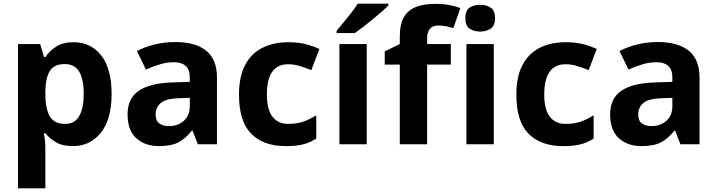

<svg xmlns="http://www.w3.org/2000/svg" viewBox="-20 -786 3906 1046"><path d="M382 -556Q474 -556 531 -484.5Q588 -413 588 -274Q588 -135 529 -62.5Q470 10 378 10Q319 10 284 -11.5Q249 -33 227 -60H219Q227 -18 227 20V240H78V-546H199L220 -475H227Q249 -508 286 -532Q323 -556 382 -556ZM334 -437Q276 -437 252.5 -401Q229 -365 227 -291V-275Q227 -196 250.5 -153.5Q274 -111 336 -111Q387 -111 411.5 -153.5Q436 -196 436 -276Q436 -437 334 -437Z M935 -557Q1045 -557 1103.5 -509.5Q1162 -462 1162 -364V0H1058L1029 -74H1025Q990 -30 951 -10Q912 10 844 10Q771 10 723 -32.5Q675 -75 675 -163Q675 -250 736 -291.5Q797 -333 919 -337L1014 -340V-364Q1014 -407 991.5 -427Q969 -447 929 -447Q889 -447 851 -435.5Q813 -424 775 -407L726 -508Q770 -531 823.5 -544Q877 -557 935 -557ZM1014 -253 956 -251Q884 -249 856 -225Q828 -201 828 -162Q828 -128 848 -113.5Q868 -99 900 -99Q948 -99 981 -127.5Q1014 -156 1014 -208Z M1537 10Q1415 10 1348.5 -57.5Q1282 -125 1282 -270Q1282 -370 1316 -433Q1350 -496 1410.5 -526Q1471 -556 1550 -556Q1606 -556 1647.5 -545Q1689 -534 1720 -519L1676 -404Q1641 -418 1610.5 -427Q1580 -436 1550 -436Q1434 -436 1434 -271Q1434 -189 1464.5 -150Q1495 -111 1550 -111Q1597 -111 1633 -123.5Q1669 -136 1703 -158V-31Q1669 -9 1631.5 0.5Q1594 10 1537 10Z M1978 0H1829V-546H1978ZM2096 -766V-756Q2082 -742 2059 -722Q2036 -702 2009.5 -680Q1983 -658 1957.5 -638.5Q1932 -619 1913 -606H1814V-619Q1830 -638 1851.5 -663.5Q1873 -689 1894 -716.5Q1915 -744 1929 -766Z M2436 -434H2307V0H2158V-434H2076V-506L2158 -546V-586Q2158 -656 2181.5 -694.5Q2205 -733 2248.5 -749Q2292 -765 2351 -765Q2395 -765 2430.5 -758Q2466 -751 2488 -742L2450 -633Q2433 -638 2413 -642.5Q2393 -647 2367 -647Q2336 -647 2321.5 -628Q2307 -609 2307 -580V-546H2436ZM2596 -760Q2629 -760 2653 -744.5Q2677 -729 2677 -687Q2677 -646 2653 -630Q2629 -614 2596 -614Q2562 -614 2538.5 -630Q2515 -646 2515 -687Q2515 -729 2538.5 -744.5Q2562 -760 2596 -760ZM2670 -546V0H2521V-546Z M3048 10Q2926 10 2859.5 -57.5Q2793 -125 2793 -270Q2793 -370 2827 -433Q2861 -496 2921.5 -526Q2982 -556 3061 -556Q3117 -556 3158.5 -545Q3200 -534 3231 -519L3187 -404Q3152 -418 3121.5 -427Q3091 -436 3061 -436Q2945 -436 2945 -271Q2945 -189 2975.5 -150Q3006 -111 3061 -111Q3108 -111 3144 -123.5Q3180 -136 3214 -158V-31Q3180 -9 3142.5 0.5Q3105 10 3048 10Z M3564 -557Q3674 -557 3732.5 -509.5Q3791 -462 3791 -364V0H3687L3658 -74H3654Q3619 -30 3580 -10Q3541 10 3473 10Q3400 10 3352 -32.5Q3304 -75 3304 -163Q3304 -250 3365 -291.5Q3426 -333 3548 -337L3643 -340V-364Q3643 -407 3620.5 -427Q3598 -447 3558 -447Q3518 -447 3480 -435.5Q3442 -424 3404 -407L3355 -508Q3399 -531 3452.5 -544Q3506 -557 3564 -557ZM3643 -253 3585 -251Q3513 -249 3485 -225Q3457 -201 3457 -162Q3457 -128 3477 -113.5Q3497 -99 3529 -99Q3577 -99 3610 -127.5Q3643 -156 3643 -208Z"/></svg>

Font: Noto Sans IKEA
Style: Bold
Weight: 600
Designer: Monotype Design Team
Foundry: Monotype Imaging Inc.
Version: Version 2.001